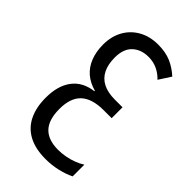

<svg xmlns="http://www.w3.org/2000/svg" viewBox="-225 -795 877 877"><g transform="rotate(45 213.0 -357.0)"><path d="M249 -724.1Q296.9 -724.1 332 -709Q367.2 -693.8 397.5 -666L359.9 -607.9Q340.8 -628.4 314.9 -640.9Q289.1 -653.3 257.3 -653.3Q209.5 -653.3 179.7 -625.5Q149.9 -597.7 149.9 -542Q149.9 -497.1 165.3 -466.8Q180.7 -436.5 210.9 -421.4Q241.2 -406.2 285.6 -406.2H335.9V-335.9H284.2Q210 -335.9 173.6 -302.2Q137.2 -268.6 137.2 -197.3Q137.2 -127 169.2 -93.8Q201.2 -60.5 265.1 -60.5Q287.6 -60.5 311.8 -64.9Q335.9 -69.3 358.4 -77.9Q380.9 -86.4 397.9 -97.7V-22Q368.2 -7.3 331.1 1.2Q293.9 9.8 254.4 9.8Q188 9.8 144 -13.9Q100.1 -37.6 78.4 -82.3Q56.6 -127 56.6 -189.5Q56.6 -266.6 91.3 -312.7Q126 -358.9 192.9 -367.2V-370.6Q153.8 -380.9 126.2 -404.5Q98.6 -428.2 84.5 -464.4Q70.3 -500.5 70.3 -546.4Q70.3 -598.6 92.5 -638.7Q114.7 -678.7 155 -701.4Q195.3 -724.1 249 -724.1Z"/></g></svg>

Font: Open Sans Condensed
Style: Regular
Weight: 400
Width: 3
Designer: Monotype Design Team
Foundry: Monotype Imaging Inc.
Version: Version 3.000